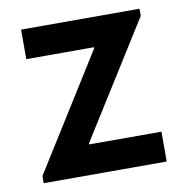

<svg xmlns="http://www.w3.org/2000/svg" viewBox="-65 -582 615 644"><g transform="rotate(-10 243.0 -260.5)"><path d="M33.2 -24.4 278.3 -416V-419.9H47.9V-520.5H451.2V-496.1L206.1 -105.5V-101.6H452.1V0H33.2Z"/></g></svg>

Font: Reddit Sans Fudge SemiBold
Style: Regular
Weight: 600
Designer: Stephen Hutchings
Foundry: Reddit
Version: Version 1.011